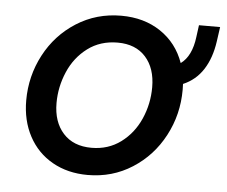

<svg xmlns="http://www.w3.org/2000/svg" viewBox="-43 -550 717 606"><g transform="rotate(5 316.0 -247.0)"><path d="M42 -209.5Q42 -286.5 77.5 -353.8Q113 -421 176.2 -461.2Q239.5 -501.5 318 -501.5Q390.5 -501.5 443 -466.2Q495.5 -431 517.5 -369Q552 -394 559.5 -455.5L564.5 -493H631.5L625 -447Q617.5 -394 594 -357.5Q570.5 -321 530.5 -304Q531 -298 531 -285.5Q531 -207 495.2 -139.5Q459.5 -72 396.5 -31.8Q333.5 8.5 255.5 8.5Q192 8.5 143.5 -19Q95 -46.5 68.5 -96Q42 -145.5 42 -209.5ZM434.5 -285Q434.5 -345 402.8 -380.5Q371 -416 314 -416Q259 -416 219 -386Q179 -356 158.5 -308.2Q138 -260.5 138 -209.5Q138 -149.5 170.2 -113.8Q202.5 -78 260 -78Q313 -78 352.8 -107.5Q392.5 -137 413.5 -184.5Q434.5 -232 434.5 -285Z"/></g></svg>

Font: HK Grotesk Medium
Style: Italic
Weight: 500
Italic angle: -8°
Designer: Alfredo Marco Pradil
Foundry: Hanken Design Co.
Version: Version 3.004